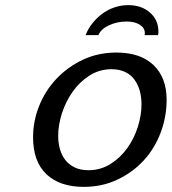

<svg xmlns="http://www.w3.org/2000/svg" viewBox="-20 -717 670 749"><path d="M109 -181Q109 -245 133 -304.5Q157 -364 200.5 -410Q244 -456 303.5 -484Q363 -512 434 -512Q528 -512 579 -463Q630 -414 630 -328Q630 -261 606.5 -199Q583 -137 540 -90.5Q497 -44 437.5 -16Q378 12 307 12Q213 12 161 -37.5Q109 -87 109 -181ZM207 -187Q207 -159 214 -134.5Q221 -110 235.5 -92Q250 -74 272 -63.5Q294 -53 325 -53Q372 -53 410.5 -77Q449 -101 476 -138.5Q503 -176 517.5 -221.5Q532 -267 532 -310Q532 -339 525 -363.5Q518 -388 504 -407Q490 -426 467.5 -436.5Q445 -447 415 -447Q368 -447 329.5 -422.5Q291 -398 264 -360Q237 -322 222 -276Q207 -230 207 -187ZM544 -580Q545 -583 545 -588Q545 -608 525.5 -620.5Q506 -633 474 -633Q436 -633 404.5 -618Q373 -603 364 -580H314Q324 -606 341.5 -627.5Q359 -649 380.5 -664.5Q402 -680 427.5 -688.5Q453 -697 480 -697Q532 -697 565 -668Q598 -639 598 -594Q598 -593 598 -589Q598 -585 596 -580Z"/></svg>

Font: Perun
Style: Italic
Weight: 400
Italic angle: -12°
Foundry: Copyright (c) Stefan Peev, Context Ltd, 2016
Version: Version 1.027